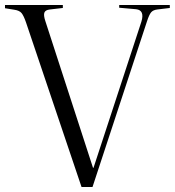

<svg xmlns="http://www.w3.org/2000/svg" viewBox="-23 -750 701 770"><path d="M304 0 81 -661Q72 -687 63.5 -697.5Q55 -708 34 -711L-3 -717V-730H229V-718L177 -712Q159 -710 155 -699.5Q151 -689 159 -665L350 -77H352L544 -663Q558 -709 523 -713L455 -719V-730H658V-718L608 -712Q591 -710 583 -700.5Q575 -691 566 -663L348 0Z"/></svg>

Font: Literata 72pt Light
Style: Regular
Weight: 300
Designer: Latin by Veronika Burian and Jose Scaglione. Greek by Irene Vlachou. Cyrillic by Vera Evstafieva.
Foundry: TypeTogether
Version: Version 3.002